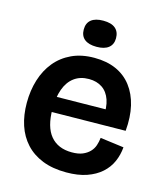

<svg xmlns="http://www.w3.org/2000/svg" viewBox="-109 -797 769 895"><g transform="rotate(15 275.0 -350.0)"><path d="M294 14Q228 14 179 -5.5Q130 -25 97.5 -60.5Q65 -96 49 -144.5Q33 -193 33 -252Q33 -312 49 -363.5Q65 -415 96.5 -453.5Q128 -492 175 -514Q222 -536 284 -536Q344 -536 389 -516Q434 -496 463.5 -457.5Q493 -419 505.5 -365.5Q518 -312 512 -245L113 -240V-314L426 -318L395 -276Q400 -328 388 -363Q376 -398 349.5 -416Q323 -434 285 -434Q243 -434 214 -412.5Q185 -391 170.5 -351Q156 -311 156 -256Q156 -169 192 -126Q228 -83 295 -83Q326 -83 346.5 -91.5Q367 -100 380.5 -114Q394 -128 400 -146Q406 -164 408 -183L522 -168Q519 -131 504.5 -98Q490 -65 462 -40Q434 -15 392.5 -0.5Q351 14 294 14ZM279 -588Q241 -588 221 -604Q201 -620 201 -651Q201 -682 221 -698Q241 -714 279 -714Q318 -714 337.5 -697.5Q357 -681 357 -650Q357 -620 337 -604Q317 -588 279 -588Z"/></g></svg>

Font: Bricolage Grotesque 60pt SemiBold
Style: Regular
Weight: 600
Version: Version 1.001;gftools[0.9.33.dev8+g029e19f]